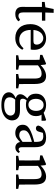

<svg xmlns="http://www.w3.org/2000/svg" viewBox="1003 -1606 821 2868"><g transform="rotate(90 1414.0 -171.5)"><path d="M188 11Q140 11 111 -14Q82 -39 82 -94Q82 -111 82.5 -128Q83 -145 83 -172V-387H8V-428L121 -443L83 -412L114 -562H171L166 -419L165 -401V-104Q165 -68 178.5 -52Q192 -36 215 -36Q242 -36 277 -61L298 -36Q262 11 188 11ZM124 -387V-437H288V-387Z M546 11Q453 11 396.5 -48.5Q340 -108 340 -214Q340 -285 369.5 -337.5Q399 -390 447 -419.5Q495 -449 553 -449Q601 -449 640 -427.5Q679 -406 701.5 -366.5Q724 -327 724 -271Q724 -238 719 -219H377V-260H591Q624 -260 635 -273.5Q646 -287 646 -308Q646 -347 617.5 -377Q589 -407 548 -407Q519 -407 491 -389Q463 -371 444.5 -331.5Q426 -292 426 -226Q426 -139 466.5 -93.5Q507 -48 574 -48Q617 -48 647 -66Q677 -84 701 -112L723 -94Q698 -45 654 -17Q610 11 546 11Z M1150 0Q1151 -21 1152 -55Q1153 -89 1153 -126.5Q1153 -164 1153 -193V-272Q1153 -335 1136 -358.5Q1119 -382 1079 -382Q1045 -382 1014 -367Q983 -352 944 -318L933 -354H941Q975 -396 1022 -422.5Q1069 -449 1116 -449Q1175 -449 1204.5 -409.5Q1234 -370 1234 -279V-193Q1234 -164 1234.5 -126.5Q1235 -89 1235.5 -55Q1236 -21 1237 0ZM805 0V-33L905 -51H928L1020 -33V0ZM872 0Q873 -21 873.5 -55.5Q874 -90 874 -127.5Q874 -165 874 -193V-237Q874 -275 873.5 -299.5Q873 -324 872 -352L799 -360V-393L930 -449L944 -439L955 -333V-193Q955 -165 955 -127.5Q955 -90 956 -55.5Q957 -21 957 0ZM1085 0V-33L1185 -51H1208L1299 -33V0Z M1549 219Q1448 219 1403 187.5Q1358 156 1358 107Q1358 74 1383.5 46Q1409 18 1477 -9L1483 -3Q1457 22 1445 44Q1433 66 1433 93Q1433 138 1465.5 157.5Q1498 177 1553 177Q1628 177 1667 150Q1706 123 1706 84Q1706 54 1685.5 33.5Q1665 13 1616 13H1509Q1495 13 1482 12.5Q1469 12 1457 10V7Q1387 -8 1387 -66Q1387 -90 1403.5 -116.5Q1420 -143 1461 -179V-189L1492 -174Q1473 -153 1463.5 -136.5Q1454 -120 1454 -100Q1454 -81 1464.5 -70Q1475 -59 1508 -59H1628Q1705 -59 1741.5 -27.5Q1778 4 1778 60Q1778 100 1752.5 136.5Q1727 173 1676 196Q1625 219 1549 219ZM1546 -148Q1472 -148 1425.5 -185.5Q1379 -223 1379 -298Q1379 -370 1426.5 -409.5Q1474 -449 1547 -449Q1620 -449 1667 -411Q1714 -373 1714 -298Q1714 -226 1666.5 -187Q1619 -148 1546 -148ZM1544 -185Q1587 -185 1611.5 -217.5Q1636 -250 1636 -300Q1636 -350 1613 -381Q1590 -412 1548 -412Q1505 -412 1480.5 -380Q1456 -348 1456 -298Q1456 -247 1479 -216Q1502 -185 1544 -185ZM1642 -381V-407H1648L1769 -449L1783 -439V-381Z M1965 11Q1914 11 1878.5 -17Q1843 -45 1843 -103Q1843 -129 1855 -152.5Q1867 -176 1900.5 -198Q1934 -220 1996 -242Q2025 -252 2064.5 -263Q2104 -274 2139 -281V-247Q2108 -241 2072.5 -229.5Q2037 -218 2016 -210Q1977 -195 1957.5 -178.5Q1938 -162 1932 -146.5Q1926 -131 1926 -116Q1926 -80 1947 -64Q1968 -48 1999 -48Q2015 -48 2029 -53Q2043 -58 2064.5 -72.5Q2086 -87 2123 -115L2135 -68H2108Q2068 -27 2038 -8Q2008 11 1965 11ZM2184 10Q2146 10 2122.5 -15Q2099 -40 2099 -83V-295Q2099 -362 2079 -384.5Q2059 -407 2013 -407Q1997 -407 1976.5 -403.5Q1956 -400 1930 -391L1969 -420L1947 -342Q1935 -297 1898 -297Q1859 -297 1855 -333Q1867 -386 1915.5 -417.5Q1964 -449 2035 -449Q2108 -449 2143 -412Q2178 -375 2178 -287V-92Q2178 -62 2187 -50.5Q2196 -39 2212 -39Q2223 -39 2231 -44.5Q2239 -50 2246 -59L2265 -39Q2249 -12 2229 -1Q2209 10 2184 10Z M2652 0Q2653 -21 2654 -55Q2655 -89 2655 -126.5Q2655 -164 2655 -193V-272Q2655 -335 2638 -358.5Q2621 -382 2581 -382Q2547 -382 2516 -367Q2485 -352 2446 -318L2435 -354H2443Q2477 -396 2524 -422.5Q2571 -449 2618 -449Q2677 -449 2706.5 -409.5Q2736 -370 2736 -279V-193Q2736 -164 2736.5 -126.5Q2737 -89 2737.5 -55Q2738 -21 2739 0ZM2307 0V-33L2407 -51H2430L2522 -33V0ZM2374 0Q2375 -21 2375.5 -55.5Q2376 -90 2376 -127.5Q2376 -165 2376 -193V-237Q2376 -275 2375.5 -299.5Q2375 -324 2374 -352L2301 -360V-393L2432 -449L2446 -439L2457 -333V-193Q2457 -165 2457 -127.5Q2457 -90 2458 -55.5Q2459 -21 2459 0ZM2587 0V-33L2687 -51H2710L2801 -33V0Z"/></g></svg>

Font: Lisu Bosa Light
Style: Regular
Weight: 300
Designer: David Morse, Annie Olsen, Victor Gaultney, Frank Grießhammer (Latin)
Foundry: SIL International
Version: Version 2.000